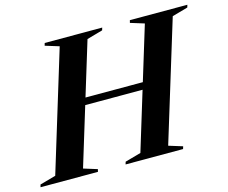

<svg xmlns="http://www.w3.org/2000/svg" viewBox="-140 -842 1163 979"><g transform="rotate(-15 441.0 -352.5)"><path d="M205.5 -345.5 218.5 -382.5H682.5L669.5 -345.5ZM239.5 -669 166 -691.5 170 -705H473.5L469.5 -691.5L386 -668L193 -36L265.5 -13.5L262 0H-41L-37.5 -13.5L46.5 -37ZM689 -669 616 -691.5 619.5 -705H923L919 -691.5L836 -668L642.5 -36L715.5 -13.5L711.5 0H408L412 -13.5L496 -37Z"/></g></svg>

Font: Newsreader 60pt SemiBold
Style: Italic
Weight: 600
Italic angle: -17°
Designer: Hugues Gentile
Foundry: Production Type
Version: Version 1.003